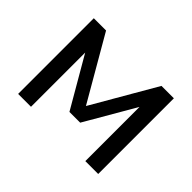

<svg xmlns="http://www.w3.org/2000/svg" viewBox="-104 -699 897 897"><g transform="rotate(45 344.5 -250.0)"><path d="M80 -500H161L344 -184L527 -500H609V0H524V-358L380 -110H309L165 -358V0H80Z"/></g></svg>

Font: Moderustic
Style: Regular
Weight: 400
Designer: Tural Alisoy
Foundry: TAFT Foundry
Version: Version 2.120